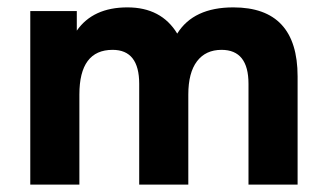

<svg xmlns="http://www.w3.org/2000/svg" viewBox="-20 -500 888 520"><path d="M786 0H653V-273Q653 -365 580 -365Q537 -365 513.5 -334Q490 -303 490 -244V0H357V-273Q357 -365 285 -365Q195 -365 195 -244V0H62V-470H188V-417Q232 -480 325 -480Q417 -480 460 -409Q504 -480 612 -480Q786 -480 786 -293Z"/></svg>

Font: Gantari
Style: Bold
Weight: 700
Designer: Anugrah Pasau
Foundry: Lafontype
Version: Version 1.000